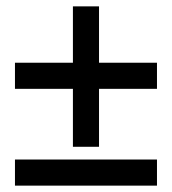

<svg xmlns="http://www.w3.org/2000/svg" viewBox="-20 -528 539 603"><path d="M27 -27V55H473V-27ZM27 -249H209V-67H291V-249H473V-331H291V-508H209V-331H27Z"/></svg>

Font: Charger Sport
Style: SeBd
Weight: 600
Designer: Jasper
Foundry: Cannot Into Space Fonts
Version: Version 1.1